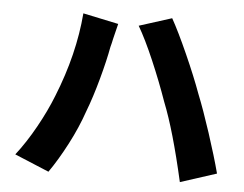

<svg xmlns="http://www.w3.org/2000/svg" viewBox="-52 -793 1104 868"><g transform="rotate(5 500.0 -359.0)"><path d="M293 -716 454 -682Q441 -631 437 -613Q433 -593 428 -575Q417 -514 393.5 -428Q370 -342 345 -277Q319 -201 278.5 -123.5Q238 -46 198 11L42 -54Q88 -113 130 -188.5Q172 -264 199 -333Q278 -529 293 -716ZM547 -682 695 -729Q727 -672 771 -573.5Q815 -475 843 -398Q870 -331 904 -227Q938 -123 958 -47L794 6Q742 -224 692 -349Q660 -440 620.5 -532Q581 -624 547 -682Z"/></g></svg>

Font: Merged Yaku Han JP ExtraBold
Style: Regular
Weight: 800
Designer: Ryoko NISHIZUKA 西塚涼子 (kana, bopomofo & ideographs); Paul D. Hunt (Latin, Greek & Cyrillic); Sandoll Communications 산돌커뮤니
Foundry: Adobe
Version: Version 2.004